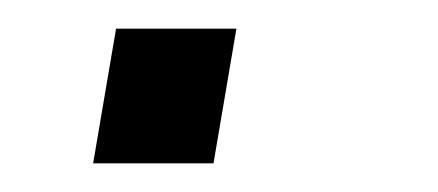

<svg xmlns="http://www.w3.org/2000/svg" viewBox="-20 -114 306 134"><path d="M45 0 61 -94H145L129 0Z"/></svg>

Font: Archivo SemiBold Light
Style: Italic
Weight: 300
Italic angle: -10°
Version: Version 2.001